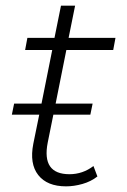

<svg xmlns="http://www.w3.org/2000/svg" viewBox="-20 -656 450 680"><path d="M214 4Q147 4 115.5 -36Q84 -76 98 -147L119 -250H22L30 -289H127L165 -479H69L77 -522H173L196 -636H246L223 -522H389L381 -479H215L177 -289H308L300 -250H169L149 -151Q127 -39 226 -39Q273 -39 311 -68L325 -31Q302 -13 272 -4.5Q242 4 214 4Z"/></svg>

Font: Montserrat Light
Style: Italic
Weight: 300
Italic angle: -11.3°
Designer: Julieta Ulanovsky
Foundry: Julieta Ulanovsky
Version: Version 9.000; ttfautohint (v1.8.4.7-5d5b)